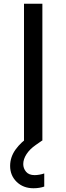

<svg xmlns="http://www.w3.org/2000/svg" viewBox="-20 -750 354 1024"><path d="M206 0H108V-730H206ZM159 254Q104 254 69 220Q34 186 34 135Q34 88 63 47.5Q92 7 140 -24L172 -45L204 0L171 23Q139 45 121.5 72Q104 99 104 125Q104 148 119 166Q134 184 165 184Q176 184 190.5 181.5Q205 179 216 175V245Q205 249 190 251.5Q175 254 159 254Z"/></svg>

Font: Sora Variable
Style: Regular
Weight: 400
Designer: Jonathan Barnbrook, Julián Moncada
Foundry: Barnbrook Fonts
Version: Version 2.000